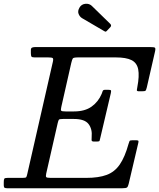

<svg xmlns="http://www.w3.org/2000/svg" viewBox="-60 -1000 845 1020"><path d="M362.5 -960Q372.5 -977.5 393.5 -979.8Q414.5 -982 428.5 -968L525.5 -873.5Q534.5 -864.5 526 -855.5L509 -837.5Q505 -833 502.2 -832Q499.5 -831 494 -834.5L376 -903.5Q363.5 -911 357.5 -926.2Q351.5 -941.5 362.5 -960ZM246.5 -346 185.5 -78Q182 -62.5 186 -58.8Q190 -55 210 -55H398Q464 -55 506.5 -70.8Q549 -86.5 576.2 -126Q603.5 -165.5 623 -236Q626 -246.5 628.2 -250.8Q630.5 -255 645 -255H660Q671.5 -255 674.2 -252.8Q677 -250.5 675 -242L623.5 -23Q620 -8.5 614.8 -4.2Q609.5 0 591 0H-22Q-31 0 -35.5 -2.5Q-40 -5 -40 -15V-32Q-40 -46.5 -37 -50.8Q-34 -55 -20 -55H59Q76.5 -55 79.2 -58.5Q82 -62 85 -76L221 -672.5Q224.5 -688 219.8 -691.5Q215 -695 196 -695H124Q110 -695 107 -699.5Q104 -704 104 -718V-734Q104 -745 111.2 -747.5Q118.5 -750 128 -750H736Q758 -750 762.8 -746.8Q767.5 -743.5 763.5 -726L720 -536Q716.5 -522 713.5 -518.5Q710.5 -515 693 -515H678.5Q666 -515 667 -521.8Q668 -528.5 669.5 -537Q681 -597 674.2 -631.5Q667.5 -666 639 -680.5Q610.5 -695 555 -695H355Q330.5 -695 326.8 -689.5Q323 -684 318.5 -665L265.5 -431Q262 -416 265.2 -412Q268.5 -408 288 -408H333Q391 -408 426.8 -433.8Q462.5 -459.5 480 -501Q483.5 -509.5 485.5 -516.2Q487.5 -523 499.5 -523H515Q528.5 -523 529.8 -519Q531 -515 528.5 -504L472.5 -266Q470.5 -256.5 469 -252.2Q467.5 -248 455 -248H439Q426.5 -248 426.5 -256Q426.5 -264 427 -273Q431 -314 410.5 -341Q390 -368 333 -368H275Q256.5 -368 253.2 -364.5Q250 -361 246.5 -346Z"/></svg>

Font: Besley*
Style: Italic
Weight: 400
Italic angle: -13°
Designer: Owen Earl
Foundry: indestructible type*
Version: Version 2.000; ttfautohint (v1.8.3)